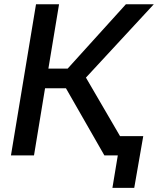

<svg xmlns="http://www.w3.org/2000/svg" viewBox="-20 -748 760 924"><path d="M32.7 0 153.3 -727.5H264.2L212.9 -418H305.7L585.9 -727.5H720.2L393.6 -374.5L611.8 0H482.4L297.4 -323.2H196.8L143.6 0ZM521 156.2 546.9 0H508.3L523.4 -92.8H669.4L626 156.2Z"/></svg>

Font: Inter 18pt Medium
Style: Italic
Weight: 500
Italic angle: -9.3988°
Designer: Rasmus Andersson
Foundry: rsms
Version: Version 4.001;git-66647c0bb